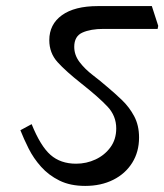

<svg xmlns="http://www.w3.org/2000/svg" viewBox="-20 -640 540 631"><path d="M498 -545H320Q278 -545 251 -533Q224 -521 224 -486Q224 -459 241.5 -436Q259 -413 284.5 -393.5Q310 -374 333 -354Q357 -334 381 -311Q405 -288 421 -258Q437 -228 437 -188Q437 -141 414.5 -105Q392 -69 352 -49Q312 -29 260 -29Q211 -29 175.5 -46.5Q140 -64 115 -92Q90 -120 74 -152Q58 -184 47 -212L84 -232Q113 -160 146 -131Q179 -102 230 -102Q264 -102 294 -116Q324 -130 343 -156Q362 -182 362 -218Q362 -259 333.5 -289.5Q305 -320 248 -365Q196 -406 169 -436Q142 -466 142 -508Q142 -560 183.5 -590Q225 -620 302 -620H479L500 -555Z"/></svg>

Font: Tiro Devanagari Sanskrit
Style: Italic
Weight: 400
Italic angle: -11°
Designer: Devanagari: John Hudson & Fiona Ross, assisted by Paul Hanslow. Latin: John Hudson with Paul Hanslow, assisted by Kaja S
Foundry: Tiro Typeworks Ltd.
Version: Version 1.52